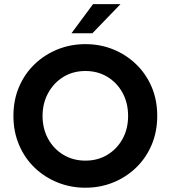

<svg xmlns="http://www.w3.org/2000/svg" viewBox="-20 -879 812 914"><path d="M386.7 14.6Q316.4 14.6 254.4 -10.3Q192.4 -35.2 145 -80.6Q97.7 -126 70.8 -189Q43.9 -252 43.9 -327.1Q43.9 -403.3 70.8 -465.8Q97.7 -528.3 145 -573.7Q192.4 -619.1 254.4 -644Q316.4 -668.9 386.7 -668.9Q457 -668.9 518.6 -644Q580.1 -619.1 627.4 -573.7Q674.8 -528.3 701.7 -465.8Q728.5 -403.3 728.5 -327.1Q728.5 -252 701.7 -189Q674.8 -126 627.4 -80.6Q580.1 -35.2 518.6 -10.3Q457 14.6 386.7 14.6ZM386.7 -114.3Q445.3 -114.3 491.2 -142.1Q537.1 -169.9 563.5 -217.8Q589.8 -265.6 589.8 -327.1Q589.8 -388.7 563.5 -437Q537.1 -485.4 491.2 -513.2Q445.3 -541 386.7 -541Q328.1 -541 282.2 -513.2Q236.3 -485.4 209.5 -436.5Q182.6 -387.7 182.6 -327.1Q182.6 -266.6 209 -218.3Q235.4 -169.9 281.7 -142.1Q328.1 -114.3 386.7 -114.3ZM320.3 -720.7 422.9 -859.4H553.7L419.9 -720.7Z"/></svg>

Font: Sen
Style: Bold
Weight: 700
Designer: Kosal Sen, Philatype
Foundry: Philatype
Version: Version 2.000;gftools[0.9.31]